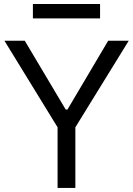

<svg xmlns="http://www.w3.org/2000/svg" viewBox="-20 -929 658 949"><path d="M2 -727.5H102.5L304.7 -387.7H313.5L514.6 -727.5H616.2L352.5 -299.8V0H264.6V-299.8ZM474.6 -909.2V-837.9H142.6V-909.2Z"/></svg>

Font: Inter Tight
Style: Regular
Weight: 400
Designer: Rasmus Andersson
Foundry: rsms
Version: Version 3.002